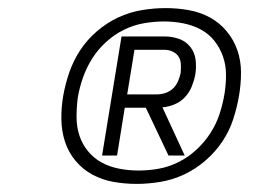

<svg xmlns="http://www.w3.org/2000/svg" viewBox="-20 -898 640 474"><path d="M232 -514 280 -808H386Q405 -808 422 -802Q439 -796 450 -782Q461 -768 463 -749.5Q465 -731 462 -713Q459 -698 453 -683.5Q447 -669 436 -657.5Q425 -646 410 -640Q395 -634 381 -633L436 -514H396L340 -632H288L269 -514ZM294 -665H368Q378 -665 388.5 -668.5Q399 -672 407 -679.5Q415 -687 419.5 -697.5Q424 -708 426 -718Q427 -729 426.5 -739.5Q426 -750 421 -758Q416 -766 406.5 -770.5Q397 -775 387 -775H312ZM317 -444Q288 -444 260 -449Q232 -454 208 -467Q184 -480 166.5 -501Q149 -522 140.5 -548Q132 -574 131.5 -603Q131 -632 136 -661Q141 -690 151 -719Q161 -748 178 -774Q195 -800 219.5 -821Q244 -842 272 -855Q300 -868 330 -873Q360 -878 389 -878Q418 -878 446 -873Q474 -868 498 -855Q522 -842 539.5 -821Q557 -800 566 -774Q575 -748 575 -719Q575 -690 570 -661Q565 -632 555.5 -603Q546 -574 528.5 -548Q511 -522 486.5 -501Q462 -480 434 -467Q406 -454 376 -449Q346 -444 317 -444ZM322 -477Q347 -477 372 -481.5Q397 -486 421 -498Q445 -510 465 -528.5Q485 -547 499.5 -569.5Q514 -592 522 -616.5Q530 -641 534 -665Q538 -689 538 -713Q538 -737 530.5 -758.5Q523 -780 509 -797.5Q495 -815 475 -825.5Q455 -836 432 -840.5Q409 -845 385 -845Q360 -845 334.5 -840.5Q309 -836 285 -824Q261 -812 241 -793.5Q221 -775 207 -752.5Q193 -730 184.5 -705.5Q176 -681 172 -657Q169 -633 169 -609Q169 -585 176 -563.5Q183 -542 197.5 -524.5Q212 -507 231.5 -496.5Q251 -486 274.5 -481.5Q298 -477 322 -477Z"/></svg>

Font: Iosevka Extralight Extended
Style: Italic
Weight: 200
Width: 7
Italic angle: -9°
Monospace: yes
Designer: Belleve Invis
Foundry: Belleve Invis
Version: Version 32.5.0; ttfautohint (v1.8.4)